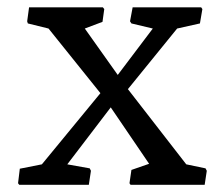

<svg xmlns="http://www.w3.org/2000/svg" viewBox="-20 -515 623 535"><path d="M35.2 -44.9 96.7 -57.1 259.8 -255.4 115.2 -435.5 57.6 -449.7 55.7 -455.6 61 -494.6H266.6L270.5 -489.7L265.6 -454.1L216.3 -435.5L308.1 -306.2L405.8 -435.5L346.2 -449.7L342.3 -455.6L349.6 -494.6H540.5L543.9 -489.7L537.1 -449.7L473.6 -435.5L336.4 -266.6L499 -57.1L552.7 -45.9L556.2 -39.1L550.3 0H343.8L340.8 -4.4L346.2 -41.5L395.5 -58.6L288.6 -215.8L167.5 -57.1L230 -45.9L233.4 -39.1L227.5 0H33.7L30.3 -4.4Z"/></svg>

Font: Trykker
Style: Regular
Weight: 400
Designer: Magnus Gaarde
Foundry: Magnus Gaarde
Version: Version 1.001